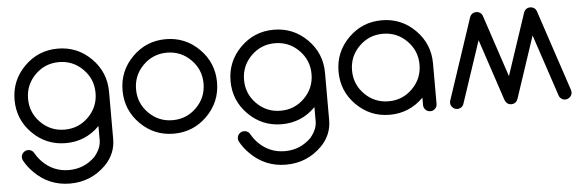

<svg xmlns="http://www.w3.org/2000/svg" viewBox="-49 -710 3380 1107"><g transform="rotate(-5 1640.5 -156.5)"><path d="M507.8 -82Q506.8 -81.1 505.9 -80.1Q425.8 0 312.5 0Q199.2 0 119.1 -80.1Q39.1 -160.2 39.1 -273.4Q39.1 -386.7 119.1 -466.8Q199.2 -546.9 312.5 -546.9Q425.8 -546.9 505.9 -466.8Q585.9 -386.7 585.9 -273.4V0Q585.9 85.4 524.4 148.4Q438.5 234.4 316.9 234.4Q195.3 234.4 109.9 148.4Q78.1 117.2 58.1 80.6Q52.2 71.8 52.2 60.1Q52.2 43.9 63.7 32.5Q75.2 21 91.3 21Q107.4 21 119.1 32.2Q124 37.6 127.4 43.9Q142.1 70.3 165 93.3Q228 156.2 316.9 156.2Q405.8 156.2 468.8 93.3Q507.8 46.4 507.8 0ZM450.7 -411.6Q393.6 -468.8 312.5 -468.8Q231.4 -468.8 174.3 -411.6Q117.2 -354.5 117.2 -273.4Q117.2 -192.4 174.3 -135.3Q231.4 -78.1 312.5 -78.1Q393.6 -78.1 450.7 -135.3Q507.8 -192.4 507.8 -273.4Q507.8 -354.5 450.7 -411.6Z M1075.7 -411.6Q1018.6 -468.8 937.5 -468.8Q856.4 -468.8 799.3 -411.6Q742.2 -354.5 742.2 -273.4Q742.2 -192.4 799.3 -135.3Q856.4 -78.1 937.5 -78.1Q1018.6 -78.1 1075.7 -135.3Q1132.8 -192.4 1132.8 -273.4Q1132.8 -354.5 1075.7 -411.6ZM1130.9 -466.8Q1210.9 -386.7 1210.9 -273.4Q1210.9 -160.2 1130.9 -80.1Q1050.8 0 937.5 0Q824.2 0 744.1 -80.1Q664.1 -160.2 664.1 -273.4Q664.1 -386.7 744.1 -466.8Q824.2 -546.9 937.5 -546.9Q1050.8 -546.9 1130.9 -466.8Z M1757.8 -82Q1756.8 -81.1 1755.9 -80.1Q1675.8 0 1562.5 0Q1449.2 0 1369.1 -80.1Q1289.1 -160.2 1289.1 -273.4Q1289.1 -386.7 1369.1 -466.8Q1449.2 -546.9 1562.5 -546.9Q1675.8 -546.9 1755.9 -466.8Q1835.9 -386.7 1835.9 -273.4V0Q1835.9 85.4 1774.4 148.4Q1688.5 234.4 1566.9 234.4Q1445.3 234.4 1359.9 148.4Q1328.1 117.2 1308.1 80.6Q1302.2 71.8 1302.2 60.1Q1302.2 43.9 1313.7 32.5Q1325.2 21 1341.3 21Q1357.4 21 1369.1 32.2Q1374 37.6 1377.4 43.9Q1392.1 70.3 1415 93.3Q1478 156.2 1566.9 156.2Q1655.8 156.2 1718.8 93.3Q1757.8 46.4 1757.8 0ZM1700.7 -411.6Q1643.6 -468.8 1562.5 -468.8Q1481.4 -468.8 1424.3 -411.6Q1367.2 -354.5 1367.2 -273.4Q1367.2 -192.4 1424.3 -135.3Q1481.4 -78.1 1562.5 -78.1Q1643.6 -78.1 1700.7 -135.3Q1757.8 -192.4 1757.8 -273.4Q1757.8 -354.5 1700.7 -411.6Z M2382.8 -82Q2300.8 0 2187.5 0Q2074.2 0 1994.1 -80.1Q1914.1 -160.2 1914.1 -273.4Q1914.1 -386.7 1994.1 -466.8Q2074.2 -546.9 2187.5 -546.9Q2300.8 -546.9 2380.9 -466.8Q2460.9 -386.7 2460.9 -273.4V-39.1Q2460.9 -22.9 2449.5 -11.5Q2438 0 2421.9 0Q2405.8 0 2394.3 -11.5Q2382.8 -22.9 2382.8 -39.1ZM2325.7 -411.6Q2268.6 -468.8 2187.5 -468.8Q2106.4 -468.8 2049.3 -411.6Q1992.2 -354.5 1992.2 -273.4Q1992.2 -192.4 2049.3 -135.3Q2106.4 -78.1 2187.5 -78.1Q2268.6 -78.1 2325.7 -135.3Q2382.8 -192.4 2382.8 -273.4Q2382.8 -354.5 2325.7 -411.6Z M2863.3 -10.7Q2856 -18.6 2852.5 -28.8L2734.4 -383.8L2613.8 -22Q2610.8 -16.1 2606 -10.7Q2594.2 0.5 2578.1 0.5Q2562.5 0.5 2550.8 -11.2Q2539.1 -22.5 2539.1 -38.6Q2539.1 -46.4 2542 -53.7L2697.8 -521.5Q2700.7 -528.8 2707 -535.6Q2718.3 -546.4 2734.4 -546.4Q2750.5 -546.4 2762.2 -535.6Q2768.1 -528.8 2771 -521.5L2890.6 -162.1L3010.3 -521.5Q3013.2 -528.8 3019.5 -535.6Q3030.8 -546.4 3046.9 -546.4Q3063 -546.4 3074.7 -535.6Q3080.6 -528.8 3083.5 -521.5L3239.3 -53.7Q3242.2 -46.4 3242.2 -38.6Q3242.2 -22.5 3230.5 -11.2Q3218.8 0 3203.1 0.5Q3187 0.5 3175.8 -10.7Q3170.4 -16.1 3167.5 -22L3046.9 -383.8L2928.7 -28.8Q2925.8 -18.6 2918.5 -10.7Q2906.7 0.5 2890.6 0.5Q2874.5 0.5 2863.3 -10.7Z"/></g></svg>

Font: Comfortaa
Style: Regular
Weight: 400
Designer: Johan Aakerlund
Foundry: Johan Aakerlund
Version: Version 2.001; ttfautohint (v1.4.1)